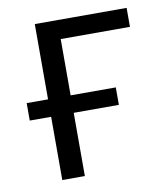

<svg xmlns="http://www.w3.org/2000/svg" viewBox="-65 -573 542 628"><g transform="rotate(-10 206.0 -259.0)"><path d="M92 0V-210H21V-268H92V-518H397V-455H167V-268H317V-210H167V0Z"/></g></svg>

Font: Ubuntu Sans
Style: Regular
Weight: 400
Designer: Dalton Maag Ltd
Foundry: Dalton Maag Ltd
Version: Version 1.006; ttfautohint (v1.8.4.7-5d5b)